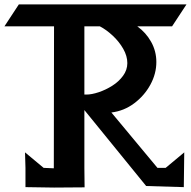

<svg xmlns="http://www.w3.org/2000/svg" viewBox="-50 -840 862 867"><path d="M193 -80 194 -721H-30L35 -820H792L727 -721H570Q609 -693 632.5 -651Q656 -609 656 -560Q656 -507 629 -457.5Q602 -408 556 -373.5Q510 -339 453 -332L661 -82H698L782 -152L780 5L610 0L331 -343V-82L332 6L194 7L65 5V-82L63 -152L147 -82ZM525 -555Q525 -587 506.5 -619.5Q488 -652 459 -679Q430 -706 401 -721H331V-413Q336 -413 340 -413Q364 -413 395.5 -423.5Q427 -434 456.5 -452.5Q486 -471 505.5 -497.5Q525 -524 525 -555ZM331 -348H332Q331 -348 331 -349Z"/></svg>

Font: Holi Hai
Style: Regular
Weight: 400
Designer: Dr Anirban Mitra
Foundry: Dr Anirban Mitra
Version: Version 0.5